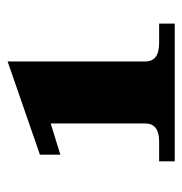

<svg xmlns="http://www.w3.org/2000/svg" viewBox="-7 -746 490 517"><g transform="rotate(-90 238.5 -487.0)"><path d="M63 -304H116Q165 -304 165 -341V-596L81 -570V-625L332 -712V-341Q332 -304 382 -304H434V-262H63Z"/></g></svg>

Font: Taviraj Bold
Style: Regular
Weight: 700
Designer: Katatrad Team
Foundry: CadsonDemak
Version: Version 1.030